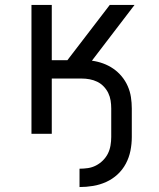

<svg xmlns="http://www.w3.org/2000/svg" viewBox="-20 -540 640 775"><path d="M301 215V141Q318 141 335 138.5Q352 136 367.5 128Q383 120 395.5 107.5Q408 95 415.5 80Q423 65 426 47.5Q429 30 429 13V-102Q429 -118 426.5 -134Q424 -150 417 -164.5Q410 -179 398.5 -191Q387 -203 372.5 -210Q358 -217 342 -220Q326 -223 309 -223H189V0H107V-520H189V-297H252L423 -520H523L351 -295Q374 -292 396 -284Q418 -276 437 -263Q456 -250 471 -232Q486 -214 495.5 -192.5Q505 -171 508.5 -148Q512 -125 512 -102V13Q512 41 506.5 68.5Q501 96 488 120.5Q475 145 454.5 164Q434 183 408.5 194.5Q383 206 355.5 210.5Q328 215 301 215Z"/></svg>

Font: Iosevka Custom Extended
Style: Regular
Weight: 400
Width: 7
Monospace: yes
Designer: Belleve Invis
Foundry: Belleve Invis
Version: Version 11.2.4; ttfautohint (v1.8.4)